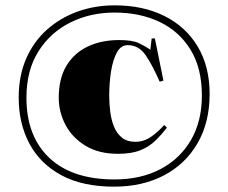

<svg xmlns="http://www.w3.org/2000/svg" viewBox="-20 -686 855 719"><path d="M407 13Q289 13 209.5 -30Q130 -73 90 -148.5Q50 -224 50 -320Q50 -403 78.5 -467.5Q107 -532 157 -576Q207 -620 271.5 -643Q336 -666 409 -666Q516 -666 596 -626Q676 -586 720.5 -511.5Q765 -437 765 -334Q765 -228 720 -150Q675 -72 594.5 -29.5Q514 13 407 13ZM409 -14Q507 -14 580.5 -52.5Q654 -91 695 -161.5Q736 -232 736 -328Q736 -431 693.5 -500Q651 -569 577.5 -604Q504 -639 409 -639Q318 -639 243 -601.5Q168 -564 123.5 -493Q79 -422 79 -320Q79 -176 164.5 -95Q250 -14 409 -14ZM422 -110Q350 -110 300.5 -140Q251 -170 225.5 -218Q200 -266 200 -320Q200 -392 229 -440Q258 -488 309 -512Q360 -536 426 -536Q476 -536 500 -524.5Q524 -513 543 -500L548 -542H560L592 -384L578 -380Q550 -444 524.5 -480.5Q499 -517 458 -517Q433 -517 418 -490Q403 -463 396 -419.5Q389 -376 389 -326Q389 -300 392.5 -270Q396 -240 406 -214Q416 -188 435.5 -171.5Q455 -155 487 -155Q519 -155 546 -174Q573 -193 595 -218L605 -208Q585 -182 562 -159.5Q539 -137 506 -123.5Q473 -110 422 -110Z"/></svg>

Font: Display Black
Style: Regular
Weight: 900
Designer: Latin by Veronika Burian and Jose Scaglione. Greek by Irene Vlachou. Cyrillic by Vera Evstafieva.
Foundry: TypeTogether
Version: Version 3.002